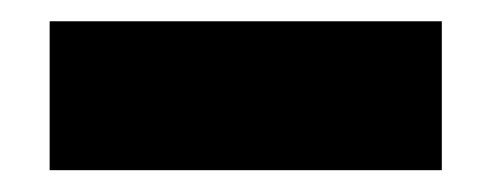

<svg xmlns="http://www.w3.org/2000/svg" viewBox="-20 -666 449 176"><path d="M25.5 -646.5H385V-510H25.5Z"/></svg>

Font: Overused Grotesk Black
Style: Regular
Weight: 900
Version: Version 0.004